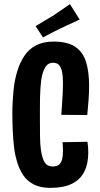

<svg xmlns="http://www.w3.org/2000/svg" viewBox="-20 -909 487 933"><path d="M224 4Q177 4 144.5 -12.5Q112 -29 92 -59Q72 -89 61 -130Q52 -160 48 -196Q44 -232 42 -273Q40 -314 40 -358Q40 -386 41.5 -413.5Q43 -441 45.5 -467Q48 -493 52.5 -517Q57 -541 64 -563Q77 -606 99 -638.5Q121 -671 156 -689Q191 -707 240 -707Q309 -707 346.5 -681Q384 -655 398.5 -607Q413 -559 413 -492Q413 -460 410.5 -424.5Q408 -389 404 -350L278 -351Q280 -382 282 -409.5Q284 -437 285 -461.5Q286 -486 286 -506Q286 -538 281.5 -560Q277 -582 267 -593Q257 -604 238 -604Q213 -604 199.5 -581.5Q186 -559 180 -518Q178 -501 176.5 -480Q175 -459 174.5 -435.5Q174 -412 174 -385.5Q174 -359 174 -331Q174 -284 174.5 -245Q175 -206 179 -179Q185 -139 197.5 -119.5Q210 -100 236 -100Q256 -100 266.5 -108.5Q277 -117 281.5 -134Q286 -151 286 -177Q286 -185 285.5 -196Q285 -207 284 -218L405 -220Q407 -207 408 -194Q409 -181 409 -169Q409 -113 389.5 -74.5Q370 -36 329.5 -16Q289 4 224 4ZM189 -727 153 -782Q172 -794 193 -806Q214 -818 235 -831Q250 -841 264 -850.5Q278 -860 292.5 -870Q307 -880 320 -889L367 -814Q351 -806 335 -799Q319 -792 303.5 -785Q288 -778 273 -770Q259 -764 245 -756.5Q231 -749 217 -742Q203 -735 189 -727Z"/></svg>

Font: Truculenta ExtraBold
Style: Regular
Weight: 800
Version: Version 1.002